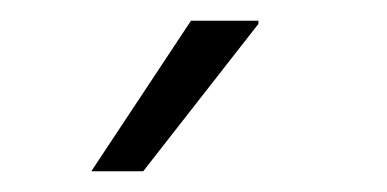

<svg xmlns="http://www.w3.org/2000/svg" viewBox="-20 -740 373 185"><path d="M68 -575H118L229 -717V-720H164L68 -575Z"/></svg>

Font: ChivoLight
Style: Regular
Weight: 300
Designer: Hector Gatti
Foundry: Omnibus-Type
Version: Version 1.004;PS 001.004;hotconv 1.0.88;makeotf.lib2.5.64775